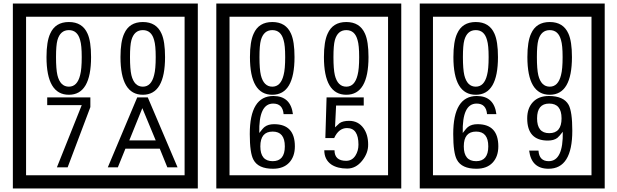

<svg xmlns="http://www.w3.org/2000/svg" viewBox="-20 -980 3505 1090"><path d="M1103 90H53V-960H1103ZM1028 15V-885H128V15ZM497 -656Q497 -442 371 -442Q244 -442 244 -656Q244 -744 265 -789Q294 -855 371 -855Q448 -855 477 -789Q497 -745 497 -656ZM444 -656Q444 -723 435 -752Q420 -809 371 -809Q322 -809 306 -752Q298 -723 298 -656Q298 -587 306 -553Q322 -488 371 -488Q419 -488 435 -554Q444 -587 444 -656ZM917 -656Q917 -442 791 -442Q664 -442 664 -656Q664 -744 685 -789Q714 -855 791 -855Q868 -855 897 -789Q917 -745 917 -656ZM864 -656Q864 -723 855 -752Q840 -809 791 -809Q742 -809 726 -752Q718 -723 718 -656Q718 -587 726 -553Q742 -488 791 -488Q839 -488 855 -554Q864 -587 864 -656ZM493 -372 364 -30H303L444 -383H248V-427H493ZM988 -30H930L887 -136H692L649 -30H592L759 -427H819ZM864 -183 788 -366 714 -183Z M2258 90H1208V-960H2258ZM2183 15V-885H1283V15ZM1652 -656Q1652 -442 1526 -442Q1399 -442 1399 -656Q1399 -744 1420 -789Q1449 -855 1526 -855Q1603 -855 1632 -789Q1652 -745 1652 -656ZM1599 -656Q1599 -723 1590 -752Q1575 -809 1526 -809Q1477 -809 1461 -752Q1453 -723 1453 -656Q1453 -587 1461 -553Q1477 -488 1526 -488Q1574 -488 1590 -554Q1599 -587 1599 -656ZM2072 -656Q2072 -442 1946 -442Q1819 -442 1819 -656Q1819 -744 1840 -789Q1869 -855 1946 -855Q2023 -855 2052 -789Q2072 -745 2072 -656ZM2019 -656Q2019 -723 2010 -752Q1995 -809 1946 -809Q1897 -809 1881 -752Q1873 -723 1873 -656Q1873 -587 1881 -553Q1897 -488 1946 -488Q1994 -488 2010 -554Q2019 -587 2019 -656ZM1654 -149Q1654 -91 1621.5 -56.5Q1589 -22 1530 -22Q1446 -22 1419 -73Q1398 -111 1398 -219Q1398 -435 1532 -435Q1630 -435 1643 -332H1590Q1585 -392 1531 -392Q1448 -392 1452 -225Q1473 -253 1483 -260Q1503 -275 1536 -275Q1654 -275 1654 -149ZM1597 -149Q1597 -233 1528 -233Q1458 -233 1458 -149Q1458 -65 1528 -65Q1597 -65 1597 -149ZM2070 -160Q2071 -111 2035.5 -67Q2000 -23 1951 -23Q1896 -23 1861 -46Q1821 -74 1821 -127H1879Q1879 -67 1945 -67Q1979 -67 1998 -97Q2015 -124 2015 -159Q2015 -253 1950 -253Q1903 -253 1877 -196H1827L1834 -427H2045V-381H1888L1882 -257Q1895 -269 1908 -281Q1927 -294 1962 -294Q2014 -294 2044 -252Q2070 -215 2070 -160Z M3413 90H2363V-960H3413ZM3338 15V-885H2438V15ZM2807 -656Q2807 -442 2681 -442Q2554 -442 2554 -656Q2554 -744 2575 -789Q2604 -855 2681 -855Q2758 -855 2787 -789Q2807 -745 2807 -656ZM2754 -656Q2754 -723 2745 -752Q2730 -809 2681 -809Q2632 -809 2616 -752Q2608 -723 2608 -656Q2608 -587 2616 -553Q2632 -488 2681 -488Q2729 -488 2745 -554Q2754 -587 2754 -656ZM3227 -656Q3227 -442 3101 -442Q2974 -442 2974 -656Q2974 -744 2995 -789Q3024 -855 3101 -855Q3178 -855 3207 -789Q3227 -745 3227 -656ZM3174 -656Q3174 -723 3165 -752Q3150 -809 3101 -809Q3052 -809 3036 -752Q3028 -723 3028 -656Q3028 -587 3036 -553Q3052 -488 3101 -488Q3149 -488 3165 -554Q3174 -587 3174 -656ZM2809 -149Q2809 -91 2776.5 -56.5Q2744 -22 2685 -22Q2601 -22 2574 -73Q2553 -111 2553 -219Q2553 -435 2687 -435Q2785 -435 2798 -332H2745Q2740 -392 2686 -392Q2603 -392 2607 -225Q2628 -253 2638 -260Q2658 -275 2691 -275Q2809 -275 2809 -149ZM2752 -149Q2752 -233 2683 -233Q2613 -233 2613 -149Q2613 -65 2683 -65Q2752 -65 2752 -149ZM3229 -238Q3229 -22 3094 -22Q2997 -22 2984 -125H3037Q3041 -65 3095 -65Q3178 -65 3175 -232Q3154 -205 3144 -197Q3124 -182 3090 -182Q2973 -182 2973 -308Q2973 -366 3005.5 -400.5Q3038 -435 3096 -435Q3180 -435 3208 -385Q3229 -346 3229 -238ZM3168 -308Q3168 -392 3098 -392Q3029 -392 3029 -308Q3029 -224 3098 -224Q3168 -224 3168 -308Z"/></svg>

Font: Unicode BMP Fallback SIL
Style: Regular
Weight: 400
Foundry: NRSI, SIL International
Version: Version 5.1 Based on Unicode 5.1